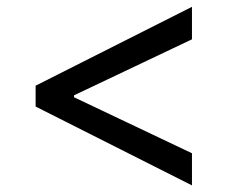

<svg xmlns="http://www.w3.org/2000/svg" viewBox="-20 -568 702 566"><path d="M85 -315.4 545.9 -547.9V-452.1L195.3 -285.6L198.2 -291.5V-277.8L195.3 -282.7L545.9 -116.2V-21.5L85 -253.9Z"/></svg>

Font: Raveo Variable
Style: Regular
Weight: 400
Designer: Jakub Foglar, Rasmus Andersson (Inter)
Foundry: Jakubfoglar.com
Version: Version 1.000;Glyphs 3.2.3 (3260)